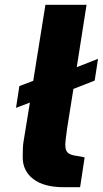

<svg xmlns="http://www.w3.org/2000/svg" viewBox="-20 -783 430 803"><path d="M261 -248Q253 -192 253 -178Q253 -153 264.5 -143.5Q276 -134 301 -131L334 -125L315 0H248Q164 0 119.5 -34Q75 -68 75 -125Q75 -169 78 -188L105 -354L47 -332L61 -423L119 -445L170 -763H342L301 -502L390 -537L376 -446L287 -411Z"/></svg>

Font: Exo ExtraBold
Style: Italic
Weight: 800
Italic angle: -9°
Designer: Natanael Gama
Foundry: Natanael Gama
Version: Version 1.500; ttfautohint (v1.6)